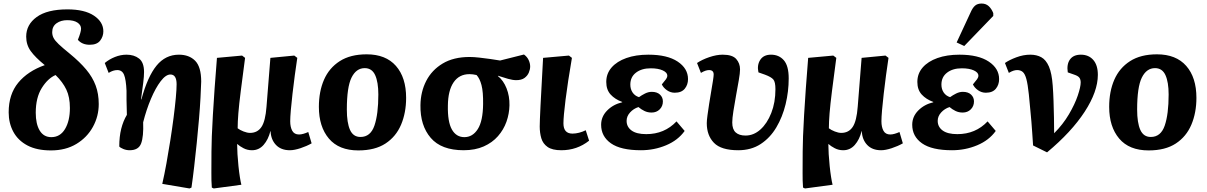

<svg xmlns="http://www.w3.org/2000/svg" viewBox="-20 -835 6821 1085"><path d="M268 15Q188 15 135 -13Q82 -41 55.5 -90Q29 -139 29 -200Q29 -302 83 -367.5Q137 -433 233 -467Q179 -511 153.5 -546.5Q128 -582 128 -628Q128 -696 187.5 -739Q247 -782 361 -782Q458 -782 511 -746.5Q564 -711 564 -658Q564 -629 546 -605.5Q528 -582 487 -582Q444 -582 420 -610Q438 -654 438 -673Q438 -694 417.5 -707.5Q397 -721 360 -721Q324 -721 299.5 -703.5Q275 -686 275 -653Q275 -636 282.5 -621Q290 -606 311.5 -585.5Q333 -565 375 -531Q431 -485 467 -442Q503 -399 520.5 -352Q538 -305 538 -247Q538 -178 505 -118Q472 -58 411.5 -21.5Q351 15 268 15ZM270 -60Q320 -60 347.5 -106Q375 -152 375 -225Q375 -286 355 -328.5Q335 -371 294 -411Q250 -392 216 -337.5Q182 -283 182 -198Q182 -134 204.5 -97Q227 -60 270 -60Z M1051 230 897 204Q909 152 920.5 88.5Q932 25 942.5 -42Q953 -109 961 -171Q969 -233 973.5 -282Q978 -331 978 -359Q978 -414 943 -414Q917 -414 888 -376Q859 -338 833 -276.5Q807 -215 789 -144Q792 -63 777.5 -24.5Q763 14 713 14Q694 14 677 7Q660 0 654 -7Q654 -63 665 -107Q676 -151 697 -186Q695 -239 695 -269Q695 -299 695 -322Q692 -386 681 -412.5Q670 -439 643 -439Q619 -439 594 -423L572 -479Q597 -500 629.5 -513Q662 -526 695 -526Q738 -526 766 -504Q794 -482 794 -428Q794 -404 789.5 -368Q785 -332 777 -274L779 -273Q814 -402 864.5 -464Q915 -526 991 -526Q1049 -526 1083 -491.5Q1117 -457 1117 -374Q1116 -337 1113 -282Q1110 -227 1104.5 -162Q1099 -97 1092 -28.5Q1085 40 1077.5 105Q1070 170 1062 225Z M1188 230 1177 225Q1174 187 1174.5 141Q1175 95 1175 21Q1175 -48 1183 -185.5Q1191 -323 1206 -508L1348 -521L1365 -508Q1350 -395 1340.5 -320Q1331 -245 1327 -195.5Q1323 -146 1323 -110Q1336 -100 1356.5 -92Q1377 -84 1393 -84Q1435 -84 1457.5 -117.5Q1480 -151 1486 -232L1508 -508L1643 -521L1660 -508Q1653 -463 1646 -410Q1639 -357 1633 -305.5Q1627 -254 1623.5 -213Q1620 -172 1620 -150Q1620 -117 1631.5 -96Q1643 -75 1670 -75Q1681 -75 1695 -79Q1709 -83 1722 -89L1741 -25Q1713 -9 1678 2.5Q1643 14 1618 14Q1568 14 1539.5 -16Q1511 -46 1509 -94H1508Q1496 -46 1469.5 -16Q1443 14 1404 14Q1378 14 1356 2.5Q1334 -9 1321 -21H1320Q1320 3 1322 36Q1324 69 1327.5 103Q1331 137 1335.5 165.5Q1340 194 1344 209Z M2005 15Q1895 15 1838.5 -52Q1782 -119 1782 -231Q1782 -318 1811 -384.5Q1840 -451 1900 -489.5Q1960 -528 2052 -528Q2160 -528 2217.5 -462.5Q2275 -397 2275 -282Q2275 -198 2246.5 -130.5Q2218 -63 2158.5 -24Q2099 15 2005 15ZM2017 -61Q2074 -61 2096 -125.5Q2118 -190 2118 -301Q2118 -371 2100 -410.5Q2082 -450 2041 -450Q1993 -450 1966.5 -396.5Q1940 -343 1940 -216Q1940 -141 1958 -101Q1976 -61 2017 -61Z M2600 14Q2474 14 2414 -56Q2354 -126 2356 -241Q2357 -316 2388.5 -377.5Q2420 -439 2481.5 -476Q2543 -513 2634 -513Q2657 -513 2688.5 -509.5Q2720 -506 2751.5 -501.5Q2783 -497 2806 -493L2941 -527Q2959 -514 2967.5 -495.5Q2976 -477 2976 -459Q2976 -443 2968.5 -425Q2961 -407 2944 -394.5Q2927 -382 2897 -382Q2878 -382 2851 -389.5Q2824 -397 2794 -407V-405Q2825 -380 2842.5 -336Q2860 -292 2859 -240Q2858 -192 2842 -147Q2826 -102 2794 -65.5Q2762 -29 2713.5 -7.5Q2665 14 2600 14ZM2604 -60Q2651 -60 2680 -105.5Q2709 -151 2710 -247Q2711 -316 2701 -354Q2691 -392 2673 -411Q2652 -416 2633 -416Q2575 -416 2543.5 -370Q2512 -324 2511 -239Q2509 -147 2533.5 -103.5Q2558 -60 2604 -60Z M3152 14Q3101 14 3074.5 -4.5Q3048 -23 3039 -53.5Q3030 -84 3030 -120Q3030 -147 3034.5 -238.5Q3039 -330 3049 -508L3195 -521L3212 -508Q3188 -368 3176 -272Q3164 -176 3164 -138Q3164 -80 3215 -80Q3233 -80 3252.5 -85Q3272 -90 3290 -99L3309 -40Q3241 14 3152 14Z M3602 14Q3488 14 3432.5 -25Q3377 -64 3377 -130Q3377 -176 3411 -210.5Q3445 -245 3496 -257V-259Q3455 -274 3430.5 -301Q3406 -328 3406 -372Q3406 -419 3436 -453.5Q3466 -488 3519.5 -507Q3573 -526 3644 -526Q3751 -526 3809.5 -487Q3868 -448 3868 -388Q3868 -356 3849.5 -333.5Q3831 -311 3793 -311Q3769 -311 3749 -325Q3729 -339 3720 -358Q3737 -378 3744 -388Q3751 -398 3751 -408Q3751 -425 3725.5 -437Q3700 -449 3657 -449Q3606 -449 3574 -424.5Q3542 -400 3542 -357Q3542 -331 3555 -312Q3568 -293 3591 -286Q3606 -297 3625 -306.5Q3644 -316 3663 -316Q3693 -316 3709.5 -300.5Q3726 -285 3726 -262Q3726 -235 3708 -217Q3690 -199 3662 -199Q3640 -199 3621.5 -208Q3603 -217 3588 -230Q3560 -221 3540.5 -199.5Q3521 -178 3521 -152Q3521 -118 3549 -97.5Q3577 -77 3632 -77Q3735 -77 3803 -149L3849 -95Q3811 -42 3744 -14Q3677 14 3602 14Z M4152 14Q4055 14 4014.5 -28Q3974 -70 3974 -139Q3974 -154 3978 -183.5Q3982 -213 3987.5 -248.5Q3993 -284 3999 -318.5Q4005 -353 4009 -379Q4013 -405 4013 -414Q4013 -439 3987 -439Q3967 -439 3941 -423L3919 -479Q3947 -498 3988 -512Q4029 -526 4064 -526Q4119 -526 4140.5 -501.5Q4162 -477 4162 -443Q4162 -422 4155 -382Q4148 -342 4139.5 -295.5Q4131 -249 4124.5 -207.5Q4118 -166 4118 -143Q4118 -104 4137.5 -86.5Q4157 -69 4193 -69Q4239 -69 4277 -103Q4315 -137 4338.5 -196.5Q4362 -256 4362 -331Q4362 -372 4350 -386Q4338 -400 4303 -413L4266 -426Q4257 -467 4276 -496.5Q4295 -526 4337 -526Q4382 -526 4409.5 -494.5Q4437 -463 4437 -392Q4437 -318 4419.5 -246Q4402 -174 4367 -115Q4332 -56 4278.5 -21Q4225 14 4152 14Z M4529 230 4518 225Q4515 187 4515.5 141Q4516 95 4516 21Q4516 -48 4524 -185.5Q4532 -323 4547 -508L4689 -521L4706 -508Q4691 -395 4681.5 -320Q4672 -245 4668 -195.5Q4664 -146 4664 -110Q4677 -100 4697.5 -92Q4718 -84 4734 -84Q4776 -84 4798.5 -117.5Q4821 -151 4827 -232L4849 -508L4984 -521L5001 -508Q4994 -463 4987 -410Q4980 -357 4974 -305.5Q4968 -254 4964.5 -213Q4961 -172 4961 -150Q4961 -117 4972.5 -96Q4984 -75 5011 -75Q5022 -75 5036 -79Q5050 -83 5063 -89L5082 -25Q5054 -9 5019 2.5Q4984 14 4959 14Q4909 14 4880.5 -16Q4852 -46 4850 -94H4849Q4837 -46 4810.5 -16Q4784 14 4745 14Q4719 14 4697 2.5Q4675 -9 4662 -21H4661Q4661 3 4663 36Q4665 69 4668.5 103Q4672 137 4676.5 165.5Q4681 194 4685 209Z M5360 14Q5246 14 5190.5 -25Q5135 -64 5135 -130Q5135 -176 5169 -210.5Q5203 -245 5254 -257V-259Q5213 -274 5188.5 -301Q5164 -328 5164 -372Q5164 -419 5194 -453.5Q5224 -488 5277.5 -507Q5331 -526 5402 -526Q5509 -526 5567.5 -487Q5626 -448 5626 -388Q5626 -356 5607.5 -333.5Q5589 -311 5551 -311Q5527 -311 5507 -325Q5487 -339 5478 -358Q5495 -378 5502 -388Q5509 -398 5509 -408Q5509 -425 5483.5 -437Q5458 -449 5415 -449Q5364 -449 5332 -424.5Q5300 -400 5300 -357Q5300 -331 5313 -312Q5326 -293 5349 -286Q5364 -297 5383 -306.5Q5402 -316 5421 -316Q5451 -316 5467.5 -300.5Q5484 -285 5484 -262Q5484 -235 5466 -217Q5448 -199 5420 -199Q5398 -199 5379.5 -208Q5361 -217 5346 -230Q5318 -221 5298.5 -199.5Q5279 -178 5279 -152Q5279 -118 5307 -97.5Q5335 -77 5390 -77Q5493 -77 5561 -149L5607 -95Q5569 -42 5502 -14Q5435 14 5360 14ZM5429 -575 5386 -595 5464 -763Q5476 -791 5490 -803Q5504 -815 5527 -815Q5551 -815 5567 -800.5Q5583 -786 5593 -761V-745Z M5897 26 5818 -13Q5815 -56 5813 -87Q5811 -118 5808.5 -147.5Q5806 -177 5802.5 -213Q5799 -249 5794 -302Q5788 -359 5780 -388.5Q5772 -418 5759.5 -428.5Q5747 -439 5728 -439Q5718 -439 5707 -435.5Q5696 -432 5681 -423L5659 -479Q5683 -496 5723 -511Q5763 -526 5802 -526Q5838 -526 5864.5 -511.5Q5891 -497 5907.5 -459Q5924 -421 5929 -351Q5932 -312 5933.5 -265Q5935 -218 5936 -170.5Q5937 -123 5937 -82Q5987 -132 6020.5 -189Q6054 -246 6070.5 -295Q6087 -344 6087 -369Q6087 -386 6079.5 -396Q6072 -406 6051 -413L6014 -426Q6007 -472 6026.5 -499Q6046 -526 6088 -526Q6132 -526 6158 -496.5Q6184 -467 6184 -412Q6184 -318 6109.5 -203.5Q6035 -89 5897 26Z M6471 15Q6361 15 6304.5 -52Q6248 -119 6248 -231Q6248 -318 6277 -384.5Q6306 -451 6366 -489.5Q6426 -528 6518 -528Q6626 -528 6683.5 -462.5Q6741 -397 6741 -282Q6741 -198 6712.5 -130.5Q6684 -63 6624.5 -24Q6565 15 6471 15ZM6483 -61Q6540 -61 6562 -125.5Q6584 -190 6584 -301Q6584 -371 6566 -410.5Q6548 -450 6507 -450Q6459 -450 6432.5 -396.5Q6406 -343 6406 -216Q6406 -141 6424 -101Q6442 -61 6483 -61Z"/></svg>

Font: Literata 12pt
Style: Bold Italic
Weight: 700
Italic angle: -2°
Designer: Latin by Veronika Burian and Jose Scaglione. Greek by Irene Vlachou. Cyrillic by Vera Evstafieva
Foundry: TypeTogether
Version: Version 3.002